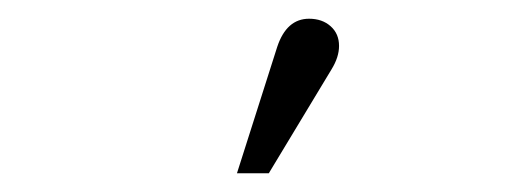

<svg xmlns="http://www.w3.org/2000/svg" viewBox="-20 -741 540 205"><path d="M276 -691Q281 -706 289.5 -713.5Q298 -721 310 -721Q324 -721 333 -713Q342 -705 342 -692Q342 -680 334 -667L267 -556H233Z"/></svg>

Font: Margherita Variable
Style: Regular
Weight: 400
Designer: James Puckett
Foundry: Dunwich Type Founders
Version: Version 1.008